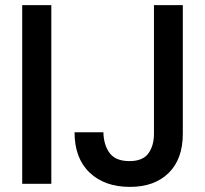

<svg xmlns="http://www.w3.org/2000/svg" viewBox="-20 -720 804 752"><path d="M67 0V-700H181V0ZM489 12Q390 12 331 -44Q272 -100 272 -202H385Q386 -152 409.5 -120.5Q433 -89 487 -89Q539 -89 561 -119Q583 -149 583 -196V-700H696V-196Q696 -97 640.5 -42.5Q585 12 489 12Z"/></svg>

Font: Rethink Sans SemiBold
Style: Regular
Weight: 600
Designer: The Rethink Sans project authors (Hans Thiessen). DM Sans designed by Colophon Foundry.
Foundry: Rethink Communications LLC
Version: Version 1.001